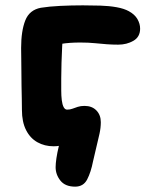

<svg xmlns="http://www.w3.org/2000/svg" viewBox="-20 -539 548 718"><path d="M261 159Q224 159 206 136.5Q188 114 188 86Q188 73 191 52.5Q194 32 200 7.5Q206 -17 217 -43L252 -16Q237 -4 219.5 2Q202 8 180 8Q147 8 120 -7Q93 -22 77.5 -52.5Q62 -83 62 -128Q62 -146 61.5 -169Q61 -192 60.5 -218.5Q60 -245 60 -270.5Q60 -296 59.5 -319Q59 -342 59 -360Q59 -423 74.5 -462.5Q90 -502 133 -510Q164 -515 205.5 -517Q247 -519 290 -519Q323 -519 355.5 -518Q388 -517 416 -512Q444 -507 462 -497Q484 -485 494 -467.5Q504 -450 504 -432Q504 -401 479 -386.5Q454 -372 422 -372Q401 -372 380 -373.5Q359 -375 335 -377.5Q311 -380 280 -380Q240 -380 209 -375Q178 -370 143 -362L216 -420Q214 -396 212.5 -365.5Q211 -335 210 -304Q209 -273 209 -246Q209 -219 209 -201Q209 -181 211 -164.5Q213 -148 218 -138.5Q223 -129 231 -129Q242 -129 251 -132.5Q260 -136 271 -139.5Q282 -143 296 -143Q324 -143 340.5 -126Q357 -109 357 -82Q357 -61 352 -38.5Q347 -16 341 8.5Q335 33 328 64Q320 105 306 132Q292 159 261 159Z"/></svg>

Font: Shantell Sans
Style: Bold
Weight: 700
Designer: Stephen Nixon, Anya Danilova, Shantell Martin
Foundry: Arrow Type
Version: Version 1.011;[c5ecc13dd]